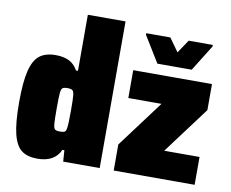

<svg xmlns="http://www.w3.org/2000/svg" viewBox="-81 -847 1155 958"><g transform="rotate(10 496.5 -367.5)"><path d="M27 -254Q27 -356 41 -413Q55 -470 85 -493.5Q115 -517 167 -517Q206 -517 233.5 -504Q261 -491 279 -459H289V-743H480V0H295L291 -57H281Q252 8 165 8Q114 8 84.5 -14.5Q55 -37 41 -93.5Q27 -150 27 -254ZM286 -172Q289 -193 289 -255Q289 -317 287 -334Q285 -354 278 -359.5Q271 -365 253 -365Q234 -365 227.5 -359.5Q221 -354 219 -334Q217 -314 217 -255Q217 -196 219 -176Q221 -156 227.5 -150.5Q234 -145 253 -145Q271 -145 277.5 -149.5Q284 -154 286 -172ZM551 0V-132L728 -369H560V-510H959V-378L782 -141H961V0ZM673 -563 592 -695V-703H714L762 -636L807 -703H929V-695L847 -563Z"/></g></svg>

Font: Saira Semi Condensed Black
Style: Regular
Weight: 900
Width: 4
Designer: Hector Gatti with collaboration of the Omnibus-Type team
Foundry: Omnibus-Type
Version: Version 1.001; ttfautohint (v1.8)